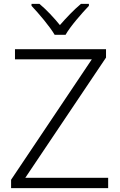

<svg xmlns="http://www.w3.org/2000/svg" viewBox="-20 -967 615 987"><path d="M261 -788H317C341 -831 400 -898 437 -937V-947H396C360 -917 320 -875 288 -838C258 -875 219 -917 183 -947H142V-937C179 -898 236 -831 261 -788ZM536 0V-53H110L525 -671V-714H57V-662H452L37 -43V0Z"/></svg>

Font: Noto Sans Meetei Mayek Light
Style: Regular
Weight: 300
Designer: Monotype Design Team and Neelakash Kshetrimayum
Foundry: Monotype Imaging Inc.
Version: Version 2.002